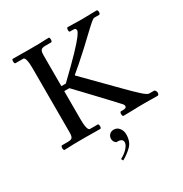

<svg xmlns="http://www.w3.org/2000/svg" viewBox="-207 -831 1178 1237"><g transform="rotate(-30 381.5 -212.5)"><path d="M246 -364H279Q373 -454 423.5 -507Q474 -560 494 -587Q514 -614 514 -624Q514 -641 498 -641H470Q463 -641 463 -656Q463 -662 465 -667.5Q467 -673 470 -673Q491 -673 522 -672Q553 -671 578 -671Q590 -671 610 -671.5Q630 -672 651.5 -672.5Q673 -673 687 -673Q691 -673 693 -667.5Q695 -662 695 -656Q695 -650 692.5 -645Q690 -640 686 -640H650Q643 -640 625 -625Q607 -610 567 -572Q533 -539 491.5 -501Q450 -463 413.5 -431Q377 -399 357 -383V-379L580 -153Q636 -96 667.5 -68Q699 -40 712 -40H750Q755 -38 759 -31Q763 -24 763 -18Q763 -11 760 -5.5Q757 0 752 0Q731 0 701.5 -0.5Q672 -1 656 -1Q633 -1 603 -0.5Q573 0 545 1Q517 2 498 2Q493 2 491 -4Q489 -10 489 -17Q489 -22 491.5 -27Q494 -32 498 -32H514Q539 -32 539 -47Q539 -57 528 -68Q507 -91 477.5 -122.5Q448 -154 414 -190Q380 -226 346.5 -261.5Q313 -297 284 -327H246V-121Q246 -83 249.5 -64Q253 -45 258 -39Q263 -33 267 -33H325Q333 -33 333 -14Q333 -10 331.5 -5Q330 0 325 0Q294 0 261.5 -0.5Q229 -1 199 -1Q157 -1 132 -0.5Q107 0 91 1Q75 2 59 2Q55 2 53 -3Q51 -8 51 -14Q51 -21 53 -26.5Q55 -32 59 -32H102Q128 -32 135.5 -42Q143 -52 143 -78V-552Q143 -591 139.5 -609.5Q136 -628 131.5 -634Q127 -640 122 -640H64Q56 -640 56 -659Q56 -664 57.5 -668.5Q59 -673 64 -673Q96 -673 128 -672.5Q160 -672 190 -672Q233 -672 257.5 -672.5Q282 -673 298 -674Q314 -675 330 -675Q335 -675 336.5 -670Q338 -665 338 -659Q338 -652 336 -646.5Q334 -641 330 -641H287Q262 -641 254 -631Q246 -621 246 -595ZM344 235Q376 219 397.5 195.5Q419 172 419 153Q419 123 373 126Q365 122 359 112.5Q353 103 353 90Q353 72 365.5 59.5Q378 47 397 47Q423 47 438 67.5Q453 88 453 113Q453 167 423 197Q393 227 352 250Z"/></g></svg>

Font: Sedan SC
Style: Regular
Weight: 400
Designer: Sebastian Salazar
Foundry: Sebastian Salazar
Version: Version 1.100; ttfautohint (v1.8.4.7-5d5b)